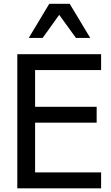

<svg xmlns="http://www.w3.org/2000/svg" viewBox="-20 -1021 601 1041"><path d="M73.8 0V-727.2H528.2V-641H170.3V-442.1H504.1V-355.9H170.3V-86.2H528.2V0ZM469.2 -815.4H391.8L301 -940.5L211.3 -815.4H135.9L247.2 -1000.5H357.9Z"/></svg>

Font: Myanmar Handwriting
Style: Regular
Weight: 400
Designer: Khon Soe Zaw Thu
Foundry: PaOh Unicode khonsoezawthu@gmail.com and @hotmail.com
Version: Version 1.30 November 9, 2016